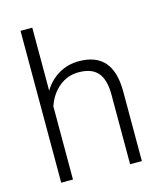

<svg xmlns="http://www.w3.org/2000/svg" viewBox="-112 -833 773 916"><g transform="rotate(-15 274.5 -375.0)"><path d="M134.3 -439Q163.1 -486.3 208 -512.2Q252.9 -538.1 306.2 -538.1Q391.1 -538.1 432.6 -490.2Q474.1 -442.4 474.6 -346.7V0H416.5V-347.2Q416 -418 386.5 -452.6Q356.9 -487.3 292 -487.3Q237.8 -487.3 196 -453.4Q154.3 -419.4 134.3 -361.8V0H76.2V-750H134.3Z"/></g></svg>

Font: Roboto Light
Style: Regular
Weight: 300
Designer: Google
Version: Version 2.134; 2016; ttfautohint (v1.6)